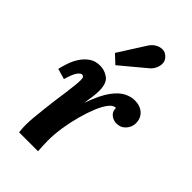

<svg xmlns="http://www.w3.org/2000/svg" viewBox="-237 -861 939 939"><g transform="rotate(45 232.5 -391.5)"><path d="M92 0Q90 -21 89.5 -29.5Q89 -38 89 -48Q89 -69 91.5 -98.5Q94 -128 98 -162Q102 -196 106 -229Q111 -265 115.5 -297.5Q120 -330 122.5 -355Q125 -380 125 -392Q125 -409 120.5 -413.5Q116 -418 111 -418Q100 -418 88 -401Q76 -384 63 -339L8 -355Q13 -376 22 -403Q31 -430 47 -454.5Q63 -479 86 -495Q109 -511 142 -511Q174 -511 200 -492Q226 -473 226 -420Q226 -404 223.5 -382Q221 -360 216 -331H217Q244 -407 272.5 -445.5Q301 -484 329 -497.5Q357 -511 381 -511Q419 -511 442 -490.5Q465 -470 465 -435Q465 -409 446.5 -388Q428 -367 398 -367Q376 -367 359 -381Q342 -395 343 -419Q326 -421 308.5 -399.5Q291 -378 275.5 -340.5Q260 -303 247.5 -257Q235 -211 227.5 -163Q220 -115 220 -72Q220 -59 221 -35.5Q222 -12 223 0ZM193 -565 149 -606 238 -746Q249 -763 266 -773Q283 -783 301 -783Q319 -783 333 -770Q349 -756 350.5 -737.5Q352 -719 343.5 -701Q335 -683 320 -671Z"/></g></svg>

Font: Lora
Style: Italic
Weight: 400
Italic angle: -3°
Designer: Olga Karpushina, Alexei Vanyashin (Cyrillic)
Foundry: Cyreal
Version: Version 3.008